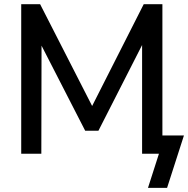

<svg xmlns="http://www.w3.org/2000/svg" viewBox="-20 -739 906 923"><path d="M691.4 164.1 744.1 0H663.1V-522.5L453.1 -110.4H389.6L179.7 -519.5L178.7 0H82V-718.8H172.9L422.9 -229.5L670.9 -718.8H760.7V-87.9H864.3L783.2 164.1Z"/></svg>

Font: Min Sans Medium
Style: Regular
Weight: 500
Designer: Jinseong-Kim, NotoSansCJK, Nunito
Foundry: Jinseong-Kim
Version: Version 1.400;Glyphs 3.1.2 (3151)